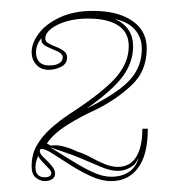

<svg xmlns="http://www.w3.org/2000/svg" viewBox="-20 -743 329 352"><path d="M62 -411Q54 -411 46 -417Q38 -423 38 -438Q38 -460 47.5 -476.5Q57 -493 72.5 -507Q88 -521 106 -533Q169 -574 192.5 -601Q216 -628 216 -658Q216 -676 207 -687Q198 -698 181.5 -703.5Q165 -709 142 -709Q120 -709 102.5 -704Q85 -699 74 -690.5Q63 -682 63 -672Q63 -667 69 -663.5Q75 -660 83 -657Q91 -654 97 -649.5Q103 -645 103 -638Q103 -626 92 -620.5Q81 -615 69 -615Q55 -615 46.5 -624.5Q38 -634 38 -647Q38 -664 51 -681.5Q64 -699 89.5 -711Q115 -723 150 -723Q183 -723 205 -714Q227 -705 238 -690Q249 -675 249 -654Q249 -613 221.5 -587Q194 -561 156 -542Q129 -530 103.5 -514Q78 -498 66 -480L73 -476Q78 -477 85 -476.5Q92 -476 102 -473Q112 -470 122 -465Q135 -461 147.5 -454Q160 -447 172.5 -442Q185 -437 196 -437Q218 -437 229.5 -455Q241 -473 241 -507H251Q251 -459 233 -435Q215 -411 184 -411Q166 -411 146.5 -420Q127 -429 109 -440.5Q91 -452 77 -461Q63 -470 56 -470Q53 -470 53 -466Q53 -461 60 -454.5Q67 -448 74 -440Q81 -432 81 -425Q81 -418 75.5 -414.5Q70 -411 62 -411ZM46 -647Q46 -636 52 -629.5Q58 -623 70 -623Q82 -623 88.5 -627Q95 -631 95 -638Q95 -646 78 -652Q66 -657 61 -660.5Q56 -664 56 -670Q56 -671 56 -671.5Q56 -672 56 -673Q46 -661 46 -647ZM72 -473Q85 -465 98.5 -456.5Q112 -448 124 -441Q143 -430 157 -424.5Q171 -419 184 -419Q203 -419 216 -427.5Q229 -436 234 -453Q232 -450 230 -446.5Q228 -443 226 -441Q219 -435 210 -432Q201 -429 191 -430Q179 -431 164 -437.5Q149 -444 130 -452Q116 -458 101 -463Q86 -468 72 -473ZM191 -708Q224 -693 224 -658Q224 -629 205.5 -603.5Q187 -578 139 -544Q177 -563 199 -579.5Q221 -596 230.5 -614Q240 -632 240 -654Q240 -674 227.5 -688.5Q215 -703 191 -708ZM50 -457Q48 -453 46.5 -447.5Q45 -442 45 -435Q46 -418 62 -418Q74 -418 74 -426Q74 -429 70 -433.5Q66 -438 61 -443Q58 -446 55 -449.5Q52 -453 50 -457Z"/></svg>

Font: Kalnia Glaze Thin Light
Style: Regular
Weight: 300
Version: Version 1.110